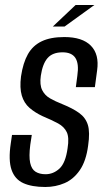

<svg xmlns="http://www.w3.org/2000/svg" viewBox="-20 -740 419 767"><path d="M161 7Q107 7 73 -8.5Q39 -24 26 -62Q13 -100 23 -167L28 -201H107L101 -162Q95 -115 100.5 -89.5Q106 -64 122 -54Q138 -44 162 -44Q193 -44 217.5 -66.5Q242 -89 250 -148Q257 -191 246.5 -212.5Q236 -234 212 -247Q188 -260 150 -276Q120 -290 98 -309Q76 -328 67 -358.5Q58 -389 64 -435Q72 -489 91.5 -523.5Q111 -558 146.5 -575Q182 -592 237 -592Q309 -592 343 -557.5Q377 -523 368 -459L359 -392Q340 -392 320.5 -392Q301 -392 283 -392L289 -438Q296 -485 281.5 -508Q267 -531 230 -531Q190 -531 170 -508Q150 -485 143 -437Q138 -401 148.5 -380Q159 -359 180 -347Q201 -335 229 -324Q271 -307 296.5 -288.5Q322 -270 331 -241Q340 -212 332 -158Q324 -97 299 -60.5Q274 -24 238 -8.5Q202 7 161 7ZM191 -634 282 -720H357L238 -634Z"/></svg>

Font: Alumni Sans Thin Medium
Style: Italic
Weight: 500
Italic angle: -8°
Version: Version 1.016